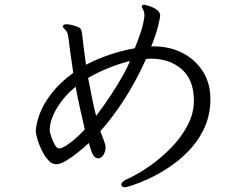

<svg xmlns="http://www.w3.org/2000/svg" viewBox="-20 -763 1040 815"><path d="M873 -330Q870 -265 844 -212.5Q818 -160 778.5 -120Q739 -80 694.5 -51Q650 -22 609.5 -3.5Q569 15 542 23.5Q515 32 511 32Q498 32 495 23V20Q495 15 501.5 8.5Q508 2 518 -2Q567 -24 616.5 -59Q666 -94 708 -137.5Q750 -181 776 -230.5Q802 -280 803 -331V-336Q803 -424 751.5 -469Q700 -514 620 -514Q615 -514 610 -513.5Q605 -513 600 -513Q557 -417 507 -340Q457 -263 406 -206Q411 -192 416.5 -178.5Q422 -165 426 -151Q428 -145 428 -138Q428 -120 419 -105.5Q410 -91 396 -91Q385 -91 376.5 -103.5Q368 -116 357 -156Q338 -138 312 -117Q286 -96 261 -81Q236 -66 219 -66Q200 -66 184.5 -83.5Q169 -101 157 -125.5Q145 -150 138.5 -173Q132 -196 132 -207V-209Q134 -241 149.5 -282Q165 -323 199.5 -367.5Q234 -412 291 -454Q285 -492 280 -530Q275 -568 270 -605Q269 -610 268 -615.5Q267 -621 265 -625Q261 -634 254 -640Q247 -646 247 -651V-653Q250 -660 263 -660Q271 -660 282 -657.5Q293 -655 301 -652Q320 -647 324 -637.5Q328 -628 329 -614Q332 -584 336.5 -552Q341 -520 345 -488Q392 -513 446 -531Q500 -549 552 -558Q566 -592 577.5 -626.5Q589 -661 593 -694Q593 -699 592.5 -705.5Q592 -712 590 -717Q588 -722 585 -726.5Q582 -731 582 -735Q582 -738 583 -739Q584 -743 591 -743Q592 -743 602.5 -740.5Q613 -738 626.5 -732.5Q640 -727 650 -718Q660 -709 660 -696Q660 -691 652.5 -657.5Q645 -624 622 -566H634Q701 -566 755 -538Q809 -510 841 -460Q873 -410 873 -343ZM531 -504Q481 -491 436 -472.5Q391 -454 354 -432Q362 -389 370.5 -347.5Q379 -306 388 -271Q421 -314 451.5 -360.5Q482 -407 503.5 -446Q525 -485 531 -504ZM340 -214Q330 -256 320 -301.5Q310 -347 301 -395Q254 -357 222.5 -305.5Q191 -254 191 -209Q191 -203 197 -184.5Q203 -166 212 -149.5Q221 -133 230 -133Q242 -133 260 -144.5Q278 -156 295.5 -171Q313 -186 325.5 -198.5Q338 -211 340 -214Z"/></svg>

Font: Moon Stars Kai HW
Style: Regular
Weight: 400
Designer: GuiWonder
Version: Version 1.101